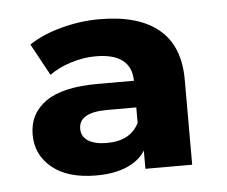

<svg xmlns="http://www.w3.org/2000/svg" viewBox="-35 -789 483 409"><g transform="rotate(-5 206.0 -584.5)"><path d="M361 -606V-424H261V-463Q248 -442 221 -430.5Q194 -419 156 -419Q95 -419 61.5 -446.5Q28 -474 28 -517Q28 -562 64 -587.5Q100 -613 175 -613H253Q252 -672 176 -672Q150 -672 123 -663.5Q96 -655 77 -641L40 -709Q68 -728 109 -739Q150 -750 191 -750Q274 -750 317.5 -714Q361 -678 361 -606ZM253 -523V-556H191Q130 -556 130 -521Q130 -504 144.5 -495Q159 -486 184 -486Q235 -486 253 -523Z"/></g></svg>

Font: Montserrat-Bold
Style: Bold
Weight: 700
Version: Version 7.200